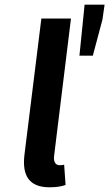

<svg xmlns="http://www.w3.org/2000/svg" viewBox="-20 -785 465 817"><path d="M84 -126C74 -41 101 12 191 12C221 12 243 8 259 2L253 -84C243 -82 239 -82 233 -82C220 -82 207 -92 210 -120L282 -706H156ZM375 -548 416 -702 425 -765H340L318 -548Z"/></svg>

Font: Falling Sky
Style: ExtObl
Weight: 400
Designer: Paul D. Hunt
Foundry: Adobe Systems Incorporated
Version: Version 1.02